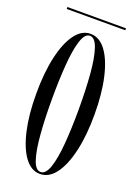

<svg xmlns="http://www.w3.org/2000/svg" viewBox="-153 -856 661 930"><g transform="rotate(20 178.0 -391.0)"><path d="M177 11Q132 11 98.5 -34Q65 -79 46.5 -160Q28 -241 28 -349Q28 -457.5 46.5 -539Q65 -620.5 98.5 -665.8Q132 -711 177 -711Q223 -711 256.8 -665.8Q290.5 -620.5 309.2 -539Q328 -457.5 328 -349Q328 -241 309.2 -160Q290.5 -79 256.8 -34Q223 11 177 11ZM177 1Q203.5 1 219 -45Q234.5 -91 241 -170.2Q247.5 -249.5 247.5 -349Q247.5 -449 241 -528.5Q234.5 -608 219 -654.5Q203.5 -701 177 -701Q151 -701 136 -654.5Q121 -608 114.8 -528.5Q108.5 -449 108.5 -349Q108.5 -249.5 114.8 -170.2Q121 -91 136 -45Q151 1 177 1ZM26.5 -784.5V-794.5H328.5V-784.5Z"/></g></svg>

Font: Imbue 100pt
Style: Regular
Weight: 400
Designer: Tyler Finck
Foundry: Etcetera Type Company
Version: Version 1.102; ttfautohint (v1.8.3)